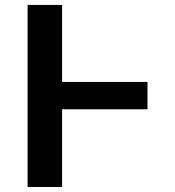

<svg xmlns="http://www.w3.org/2000/svg" viewBox="-20 -747 700 767"><path d="M569.2 -419.7H228V-727.3H90.2V0H228V-310.4H569.2Z"/></svg>

Font: Margiela Sans Semi Bold
Style: Regular
Weight: 600
Designer: Stefan Endress, Andreas Faust
Version: Version 1.100;FEAKit 1.0